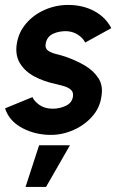

<svg xmlns="http://www.w3.org/2000/svg" viewBox="-52 -537 506 778"><path d="M136 9Q77.5 5 30.8 -22.5Q-16 -50 -31.5 -98L79.5 -143.5Q85.5 -128 107.2 -112.2Q129 -96.5 162 -96.5Q189.5 -96.5 214.5 -108.2Q239.5 -120 243.5 -145Q246.5 -163 235.5 -173Q224.5 -183 206.8 -188Q189 -193 172.5 -197Q126.5 -206.5 88.5 -226.5Q50.5 -246.5 30 -278.8Q9.5 -311 15.5 -356Q22.5 -405.5 53.8 -441.8Q85 -478 130 -497.5Q175 -517 224 -517Q283.5 -517 329.8 -492.2Q376 -467.5 399 -423L293 -364.5Q285.5 -381.5 265.8 -395Q246 -408.5 221 -410.5Q188 -412 162.8 -400Q137.5 -388 133 -359Q130 -340.5 143.2 -331.5Q156.5 -322.5 176.5 -317.8Q196.5 -313 214 -307Q256 -292.5 291.8 -271.5Q327.5 -250.5 347 -219.8Q366.5 -189 359 -146.5Q352.5 -98 318.5 -61.5Q284.5 -25 235.8 -6Q187 13 136 9ZM51.5 220.5 106.5 51.5H231.5L134.5 220.5Z"/></svg>

Font: Urbanist
Style: Bold Italic
Weight: 700
Italic angle: -8°
Designer: Corey Hu
Foundry: Corey Hu
Version: Version 1.330; ttfautohint (v1.8.4.7-5d5b)